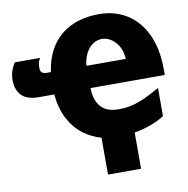

<svg xmlns="http://www.w3.org/2000/svg" viewBox="-121 -820 1116 1138"><g transform="rotate(-10 436.5 -251.0)"><path d="M549 -724Q641 -724 713.5 -680Q786 -636 828.5 -549Q871 -462 871 -331V-301H424Q424 -260 437.5 -225Q451 -190 482.5 -169Q514 -148 568 -148Q609 -148 647 -157Q685 -166 726 -184.5Q767 -203 818 -232V-63Q784 -40 734.5 -22Q685 -4 636 4V222H437V0Q381 -15 331 -52Q281 -89 247.5 -151Q214 -213 206 -301H114Q41 -301 9 -335.5Q-23 -370 -23 -428Q-23 -456 -14.5 -481.5Q-6 -507 9 -529H160Q148 -507 147 -492.5Q146 -478 146 -469Q146 -453 154.5 -444Q163 -435 186 -435H209Q220 -510 249.5 -564.5Q279 -619 324 -654.5Q369 -690 426 -707Q483 -724 549 -724ZM540 -576Q519 -576 499 -566.5Q479 -557 463 -538.5Q447 -520 436.5 -494Q426 -468 423 -435H660Q656 -500 620 -538Q584 -576 540 -576Z"/></g></svg>

Font: Noto Sans Display Black
Style: Regular
Weight: 900
Designer: Monotype Design Team
Foundry: Monotype Imaging Inc.
Version: Version 2.003